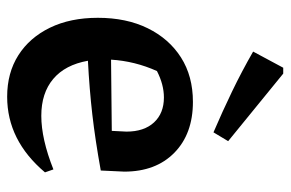

<svg xmlns="http://www.w3.org/2000/svg" viewBox="-154 -628 792 523"><g transform="rotate(90 241.5 -366.0)"><path d="M243 10Q178 10 130 -20.5Q82 -51 55 -106.5Q28 -162 28 -237Q28 -315 56.5 -373Q85 -431 136 -463.5Q187 -496 257 -496Q344 -496 395.5 -445.5Q447 -395 447 -309L444 -245Q361 -230 291.5 -222Q222 -214 145 -210Q156 -148 194.5 -115.5Q233 -83 295 -83Q358 -83 441 -116L449 -93Q362 10 243 10ZM173 -398Q146 -338 142 -273L336 -275L338 -315Q338 -363 313 -390Q288 -417 245 -417Q210 -417 173 -398ZM340 -552Q284 -576 229 -602.5Q174 -629 120 -660L164 -742H180L364 -592Z"/></g></svg>

Font: Piazzolla SemiBold
Style: Regular
Weight: 600
Designer: Juan Pablo del Peral
Foundry: Huerta Tipografica
Version: Version 1.330